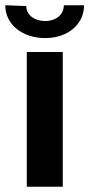

<svg xmlns="http://www.w3.org/2000/svg" viewBox="-49 -711 340 731"><path d="M53 0H190V-513H53ZM-29 -691C-29 -619 35 -566 123 -566C210 -566 271 -619 271 -691H194C194 -655 164 -631 123 -631C81 -631 51 -655 51 -688Z"/></svg>

Font: Vanilla Cream ExtraBold
Style: Regular
Weight: 800
Designer: Jeremy Tribby, Jinavaṁso
Foundry: Tribby Type
Version: Version 1.422;Glyphs 3.1.2 (3151)